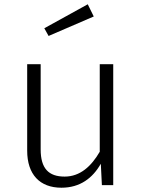

<svg xmlns="http://www.w3.org/2000/svg" viewBox="-20 -865 662 897"><path d="M390 -845 187 -733 207 -697 418 -788ZM509 -565H446V-156C407 -89 355 -40 282 -40C207 -40 170 -78 170 -167V-565H107V-161C107 -50 166 12 267 12C354 12 413 -33 451 -100L456 0H509Z"/></svg>

Font: Glow Sans SC Normal
Style: Regular
Weight: 400
Designer: Ryoko NISHIZUKA (kana, bopomofo & ideographs); Paul D. Hunt (Latin, Greek & Cyrillic); Sandoll Communications, Soo-young
Version: Version 0.93